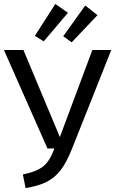

<svg xmlns="http://www.w3.org/2000/svg" viewBox="-20 -943 585 975"><path d="M345 -186Q318 -118 288 -79Q258 -40 216 -19Q174 2 110 12L96 -57Q166 -71 200 -98.5Q234 -126 256 -189H221L0 -689H99L284 -247L449 -689H545ZM325 -878 202 -733 157 -761 261 -923ZM475 -866 344 -728 301 -759 413 -915Z"/></svg>

Font: FiraGOUPP
Style: Medium
Weight: 400
Designer: bBox Type
Foundry: bBox Type GmbH
Version: Version 1.001